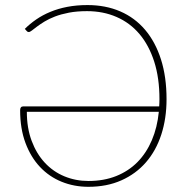

<svg xmlns="http://www.w3.org/2000/svg" viewBox="-20 -732 744 758"><path d="M86 -290.5Q86 -226.5 105 -175.8Q124 -125 156.8 -89.8Q189.5 -54.5 234 -36Q278.5 -17.5 329.5 -17.5Q390 -17.5 438.8 -37Q487.5 -56.5 522.8 -92.2Q558 -128 579.5 -178.5Q601 -229 607 -290.5ZM78 -618Q98 -638 123 -655.2Q148 -672.5 178.8 -685.2Q209.5 -698 246 -705Q282.5 -712 325.5 -712Q397 -712 454.8 -687Q512.5 -662 553 -614.2Q593.5 -566.5 615.5 -497.5Q637.5 -428.5 637.5 -340.5Q637.5 -264.5 616.8 -200.8Q596 -137 556.2 -91.2Q516.5 -45.5 459.2 -20Q402 5.5 329 5.5Q272.5 5.5 223.2 -14.5Q174 -34.5 137.8 -73Q101.5 -111.5 80.5 -167.8Q59.5 -224 59.5 -297Q59.5 -312 72 -312H608.5Q609 -319 609.2 -326.2Q609.5 -333.5 609.5 -340.5Q609.5 -424 588.8 -488.8Q568 -553.5 530.5 -597.8Q493 -642 440.2 -665Q387.5 -688 323.5 -688Q283.5 -688 252.2 -682Q221 -676 197 -666.8Q173 -657.5 155.5 -646.8Q138 -636 125.8 -626.8Q113.5 -617.5 105.8 -611.5Q98 -605.5 93.5 -605.5Q88.5 -605.5 85.5 -609.5Z"/></svg>

Font: Lato ExtraLight
Style: Regular
Weight: 275
Designer: Lukasz Dziedzic with Adam Twardoch and Botio Nikoltchev
Foundry: tyPoland Lukasz Dziedzic
Version: Version 2.015; 2015-08-06; http://www.latofonts.com/